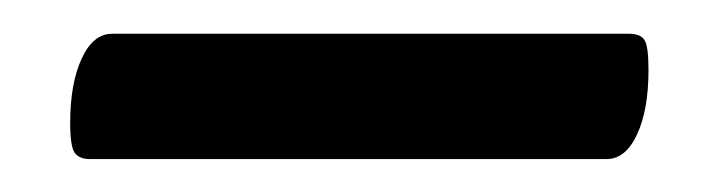

<svg xmlns="http://www.w3.org/2000/svg" viewBox="-20 -694 434 116"><path d="M34.2 -597.9Q28 -597.9 25.2 -601.6Q22.4 -605.4 22.4 -619.7Q22.4 -643.5 29.3 -658.5Q36.2 -673.6 47.7 -673.6H360Q367 -673.6 369.4 -669.8Q371.8 -666 371.8 -651.7Q371.8 -627.6 364.9 -612.8Q358 -597.9 346.5 -597.9Z"/></svg>

Font: Briem Hand Thin
Style: Regular
Weight: 100
Designer: Gunnlaugur SE Briem, Eben Sorkin
Foundry: Sorkin Type Co.
Version: Version 1.003